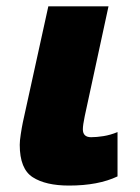

<svg xmlns="http://www.w3.org/2000/svg" viewBox="-20 -573 439 603"><path d="M196.8 9.8Q123.5 9.8 82.8 -16.4Q42 -42.5 42 -118.2Q42 -130.9 45.2 -151.4Q48.3 -171.9 51.8 -189L131.8 -553.2H320.8L246.1 -208Q240.2 -179.7 240.2 -167Q240.2 -142.1 266.1 -142.1Q283.2 -142.1 304.9 -145.5Q326.7 -148.9 349.1 -158.2V-19Q288.6 9.8 196.8 9.8Z"/></svg>

Font: Open Sans ExtraBold
Style: Italic
Weight: 800
Italic angle: -12°
Designer: Monotype Design Team
Foundry: Monotype Imaging Inc.
Version: Version 3.000; ttfautohint (v1.8.4)